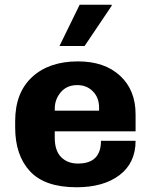

<svg xmlns="http://www.w3.org/2000/svg" viewBox="-20 -780 640 810"><path d="M303 10Q169 10 106.5 -57.5Q44 -125 44 -242V-269Q44 -389 115.5 -455Q187 -521 309 -521Q421 -521 486.5 -460.5Q552 -400 552 -298V-226H211V-199Q211 -144 238 -117Q265 -90 309 -90Q406 -90 406 -186H552Q552 -93 484.5 -41.5Q417 10 303 10ZM211 -313H398V-326Q398 -368 372 -394.5Q346 -421 306 -421Q262 -421 236.5 -391Q211 -361 211 -321ZM231 -586 316 -760H450L452 -757L337 -586Z"/></svg>

Font: Chivo Mono
Style: Bold
Weight: 700
Monospace: yes
Designer: Hector Gatti
Foundry: Omnibus-Type
Version: Version 1.008; ttfautohint (v1.8.4.7-5d5b)